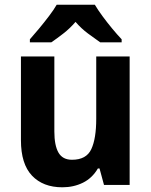

<svg xmlns="http://www.w3.org/2000/svg" viewBox="-20 -852 642 816"><path d="M531 -612V-66H422L403 -136H396Q372 -95 332.5 -75.5Q293 -56 245 -56Q163 -56 116 -105.5Q69 -155 69 -256V-612H211V-293Q211 -234 228.5 -203.5Q246 -173 286 -173Q347 -173 368 -218Q389 -263 389 -347V-612ZM383 -832Q396 -810 415.5 -783.5Q435 -757 456.5 -731Q478 -705 497 -685V-672H406Q383 -688 354 -709.5Q325 -731 301 -759Q277 -731 248.5 -709Q220 -687 198 -672H107V-685Q124 -704 146 -730.5Q168 -757 188.5 -784Q209 -811 221 -832Z"/></svg>

Font: Noto Sans Malayalam UI SemiCondensed
Style: Bold
Weight: 700
Width: 4
Designer: Jelle Bosma - Monotype Design Team
Foundry: Monotype Imaging Inc.
Version: Version 2.104; ttfautohint (v1.8.4.7-5d5b)